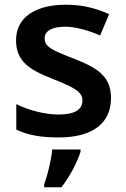

<svg xmlns="http://www.w3.org/2000/svg" viewBox="-20 -572 533 813"><path d="M450 -156C450 -247 396 -283 297 -322C198 -360 169 -374 169 -410C169 -440 199 -459 256 -459C300 -459 355 -443 404 -422L442 -512C385 -538 327 -552 259 -552C132 -552 48 -500 48 -402C48 -313 103 -277 203 -238C303 -199 329 -180 329 -146C329 -109 298 -87 227 -87C172 -87 101 -105 49 -131V-23C98 0 152 10 229 10C374 10 450 -52 450 -156ZM321 71V61H201C198 102 181 172 167 208V221H240C277 174 307 114 321 71Z"/></svg>

Font: Noto Sans Myanmar UI SemiBold
Style: Regular
Weight: 600
Designer: Monotype Design Team
Foundry: Monotype Imaging Inc.
Version: Version 2.103